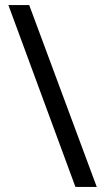

<svg xmlns="http://www.w3.org/2000/svg" viewBox="-20 -735 412 756"><path d="M95 -715 361 1H277L13 -715Z"/></svg>

Font: Noto Sans SemiCondensed
Style: Regular
Weight: 400
Width: 4
Designer: Monotype Design Team
Foundry: Monotype Imaging Inc.
Version: Version 2.013; ttfautohint (v1.8.4.7-5d5b)